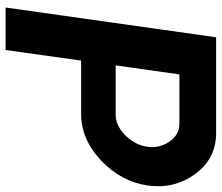

<svg xmlns="http://www.w3.org/2000/svg" viewBox="-73 -717 790 684"><g transform="rotate(90 322.0 -375.0)"><path d="M453.1 -750Q544.9 -750 599.4 -676Q653.8 -602.1 641.1 -506.8Q627 -411.6 552 -340.3Q477.1 -269 384.8 -269H195.8L158.2 0H6.8L112.8 -750ZM388.2 -392.1Q428.2 -392.1 462.6 -427Q497.1 -461.9 502.9 -505.9Q508.8 -548.8 484.4 -584Q460 -619.1 419.9 -619.1H245.1L212.9 -392.1Z"/></g></svg>

Font: Oakes Grotesk
Style: Bold Italic
Weight: 700
Designer: Samuel Oakes
Foundry: Samuel Oakes
Version: Version 1.0 | wf-rip DC20170320